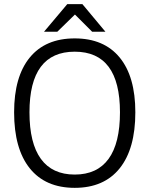

<svg xmlns="http://www.w3.org/2000/svg" viewBox="-20 -895 720 925"><path d="M48 -354Q48 -526 123.5 -618Q199 -710 340 -710Q481 -710 556.5 -618Q632 -526 632 -354Q632 -178 556.5 -84Q481 10 340 10Q199 10 123.5 -84Q48 -178 48 -354ZM558 -354Q558 -646 340 -646Q122 -646 122 -354Q122 -205 177 -129.5Q232 -54 340 -54Q448 -54 503 -129.5Q558 -205 558 -354ZM304 -875H377L488 -742H424L341 -825L256 -742H192Z"/></svg>

Font: Krub
Style: Regular
Weight: 400
Designer: Ekaluck Peanpanawate
Foundry: Cadson Demak Co.,Ltd.
Version: Version 1.000; ttfautohint (v1.6)